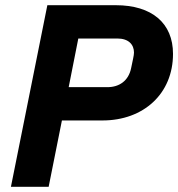

<svg xmlns="http://www.w3.org/2000/svg" viewBox="-20 -718 685 738"><path d="M167 0 218 -255H374C532 -255 645 -358 645 -511C645 -629 564 -698 425 -698H162L22 0ZM281 -570H431C475 -570 495 -546 495 -516C495 -505 490 -486 484 -456C474 -407 438 -383 393 -383H244Z"/></svg>

Font: LVC Sans
Style: Bold Italic
Weight: 700
Italic angle: -11.31°
Designer: Mike Abbink, Paul van der Laan, Pieter van Rosmalen
Foundry: Bold Monday
Version: Version 3.0